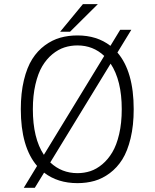

<svg xmlns="http://www.w3.org/2000/svg" viewBox="-20 -878 750 932"><path d="M272 -724 382.5 -858H455L320 -724ZM356 11Q260 11 194 -40L149 33.5H95.5L160 -72.5Q81 -164.5 81 -348Q81 -426.5 96 -488.8Q111 -551 136.5 -591.2Q162 -631.5 197.8 -657.8Q233.5 -684 272.5 -695Q311.5 -706 356 -706Q451 -706 516 -655.5L563.5 -733.5H617.5L550 -623Q629 -531 629 -348Q629 -269 614 -206.8Q599 -144.5 573.8 -104.2Q548.5 -64 513 -37.5Q477.5 -11 438.8 0Q400 11 356 11ZM139.5 -348Q139.5 -207 193 -126.5L486 -606.5Q432 -657.5 356 -657.5Q323 -657.5 292.8 -647.8Q262.5 -638 234.2 -614.8Q206 -591.5 185.2 -556.8Q164.5 -522 152 -468.2Q139.5 -414.5 139.5 -348ZM356 -37.5Q388.5 -37.5 418.5 -47.2Q448.5 -57 476.5 -80.5Q504.5 -104 525.2 -138.8Q546 -173.5 558.5 -227.2Q571 -281 571 -348Q571 -487.5 517 -569L224 -89.5Q279 -37.5 356 -37.5Z"/></svg>

Font: League Mono UltraLight
Style: Regular
Weight: 200
Width: 6
Designer: Tyler Finck
Foundry: The League of Moveable Type / Tyler Finck
Version: Version 2.210